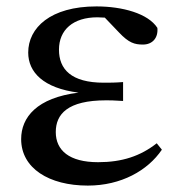

<svg xmlns="http://www.w3.org/2000/svg" viewBox="-20 -563 559 599"><path d="M254 16C358 16 441 -31 485 -96L469 -116C418 -76 361 -57 286 -57C196 -57 154 -94 154 -151C154 -207 191 -250 311 -250C323 -250 334 -250 364 -248V-307C339 -305 322 -305 304 -305C202 -305 164 -347 164 -408C164 -470 208 -509 284 -509L307 -508L351 -462C382 -429 400 -424 426 -424C455 -424 474 -444 471 -476C442 -521 362 -543 281 -543C137 -543 68 -476 68 -399C68 -338 115 -288 225 -274C95 -258 46 -197 46 -129C46 -38 133 16 254 16Z"/></svg>

Font: Noto Serif CJK JP SemiBold
Style: Regular
Weight: 600
Designer: Ryoko NISHIZUKA 西塚涼子 (kana & ideographs); Frank Grießhammer (Latin, Greek & Cyrillic); Wenlong ZHANG 张文龙 (bopomofo); San
Foundry: Adobe
Version: Version 2.001;hotconv 1.1.0;makeotfexe 2.6.0